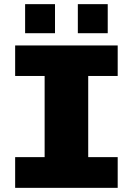

<svg xmlns="http://www.w3.org/2000/svg" viewBox="-20 -905 640 925"><path d="M53 0V-148H195V-539H53V-686H547V-539H405V-148H547V0ZM101 -745V-885H245V-745ZM355 -745V-885H499V-745Z"/></svg>

Font: Chivo Mono Black
Style: Regular
Weight: 900
Designer: Hector Gatti
Foundry: Omnibus-Type
Version: Version 1.008